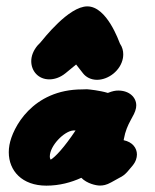

<svg xmlns="http://www.w3.org/2000/svg" viewBox="-20 -578 485 599"><path d="M133.8 -330.4C148.4 -330.4 166.7 -335.2 184.3 -349.5L217.5 -376.8L238.9 -349.4C247.9 -337.8 263.1 -329 282.7 -329C317.9 -329 356.5 -357.6 363.5 -396.8C364.1 -400.5 364.5 -404.5 364.5 -408.5C364.5 -419.4 361.8 -431 354.3 -441.8C351.1 -448.8 313.8 -558.1 252.5 -558.1C194.2 -558.1 116.4 -457.4 105.4 -444.6C94.7 -435.1 81.9 -417.8 78.5 -398.4C77.8 -394.5 77.5 -390.7 77.5 -387C77.5 -356.4 99.5 -330.4 133.8 -330.4ZM124.7 1.2C165.7 1.2 202.5 -9 233.7 -23.3C251.5 -5 280.2 0.9 291.3 0.9C301.3 0.9 311.6 -0.5 327.1 -9.2L353.1 -23.6C362.1 -27.8 370 -33.7 377.8 -42.6L393.3 -60.9L393.7 -61.4C398.3 -67.4 404.2 -75.1 406.4 -87.8C406.9 -90.5 407.2 -93.2 407.2 -95.9C407.2 -116.4 393.2 -135 365.8 -140.6L366.3 -143.8C375.5 -195.6 399.6 -214 404.4 -241.3C404.9 -244 405.1 -246.6 405.1 -249.2C405.1 -274.4 383.3 -295.5 349 -295.5C340.5 -295.5 331.4 -294.1 316.5 -288.1C290.4 -295.9 258.6 -299 253 -299.4L251.4 -299.5H249.8C246 -299.5 238.6 -299.1 236.7 -299.1C81.1 -299.1 18.8 -179.1 9.4 -125.4C8 -117.8 7.4 -110.3 7.4 -103C7.4 -45.2 48.8 1.2 124.7 1.2ZM208 -170.9H215.7C180.4 -117.9 152.3 -88.1 138.1 -79.8C137 -81.6 135.4 -84.9 135.4 -89.8C135.4 -123.1 179.4 -168.3 208 -170.9Z"/></svg>

Font: TudorRose
Style: BoldOblique
Weight: 500
Version: Version 001.000